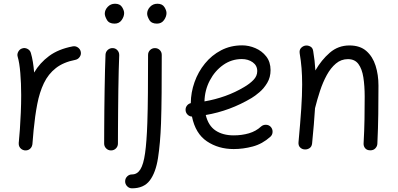

<svg xmlns="http://www.w3.org/2000/svg" viewBox="-20 -768 2130 1027"><path d="M112.8 36.6Q107.9 36.1 103.5 34.2Q103.5 34.2 103.5 34.2Q102.5 33.7 102.1 33.7Q84.5 25.9 80.6 7.3Q80.6 6.8 80.6 6.3Q80.6 6.3 80.6 5.4Q79.6 1 80.1 -3.9Q80.1 -5.9 80.6 -7.3Q82 -24.9 83.5 -42.2Q85 -59.6 86.4 -76.7Q89.4 -119.1 91.3 -166.3Q93.3 -213.4 93.3 -259.8Q93.3 -322.3 88.6 -377.7Q84 -433.1 74.7 -463.9Q70.3 -478 77.9 -491.7Q85.4 -505.4 99.6 -509.3Q113.8 -513.7 127.4 -506.3Q141.1 -499 145 -484.9Q151.4 -463.4 155.8 -436.8Q160.2 -410.2 162.6 -379.9Q192.9 -431.6 242.7 -468.5Q292.5 -505.4 369.1 -520Q383.8 -522.9 396.5 -514.2Q409.2 -505.4 412.1 -490.7Q415 -476.1 406.2 -463.4Q397.5 -450.7 382.8 -447.8Q319.3 -435.5 278.8 -403.8Q238.3 -372.1 214.8 -323.2Q191.4 -274.4 179.2 -210.7Q167 -147 159.7 -70.8Q156.7 -31.2 153.3 3.9Q152.8 8.8 150.9 13.2Q150.9 13.2 150.9 13.2Q150.4 14.2 150.4 14.6Q142.6 32.2 124 36.1Q123.5 36.1 123 36.1Q122.6 36.1 122.1 36.1Q117.7 37.1 112.8 36.6Z M540.5 -694.8Q540.5 -714.8 556.2 -731.4Q571.8 -748 595.2 -748Q621.6 -748 632.8 -730.2Q644 -712.4 644 -698.2Q644 -679.2 630.6 -660.4Q617.2 -641.6 592.8 -641.6Q563.5 -641.6 552 -661.4Q540.5 -681.2 540.5 -694.8ZM583 -510.7Q598.1 -510.3 608.2 -499Q618.2 -487.8 617.7 -472.2Q616.2 -438.5 615 -390.1Q613.8 -341.8 613 -286.9Q612.3 -231.9 611.8 -177.7Q611.3 -123.5 611.1 -77.1Q610.8 -30.8 610.8 0Q610.8 15.1 600.1 25.9Q589.4 36.6 573.7 36.6Q558.6 36.6 547.9 25.9Q537.1 15.1 537.1 0Q537.1 -30.8 537.4 -77.4Q537.6 -124 538.1 -178.5Q538.6 -232.9 539.6 -288.1Q540.5 -343.3 541.7 -392.1Q543 -440.9 544.4 -476.1Q545.4 -491.2 556.6 -501.2Q567.9 -511.2 583 -510.7Z M808.6 -510.7Q824.2 -510.7 834.7 -500.2Q845.2 -489.7 845.2 -474.1Q845.2 -361.8 844.5 -270.8Q843.8 -179.7 841.3 -108.4Q837.4 -1 825.2 77.1Q813 155.3 781.2 197.3Q749.5 239.3 686 239.3Q670.9 239.3 660.2 228.3Q649.4 217.3 649.4 202.1Q649.4 186.5 660.2 175.8Q670.9 165 686 165Q713.9 165 730.7 138.2Q747.6 111.3 756.1 50.8Q764.6 -9.8 768.1 -111.3Q770.5 -182.1 771.2 -272Q772 -361.8 772 -474.1Q772 -489.7 782.7 -500.2Q793.5 -510.7 808.6 -510.7ZM767.1 -694.8Q767.1 -714.8 782.7 -731.4Q798.3 -748 821.8 -748Q848.1 -748 859.4 -730.2Q870.6 -712.4 870.6 -698.2Q870.6 -679.2 857.2 -660.4Q843.8 -641.6 819.3 -641.6Q790 -641.6 778.6 -661.4Q767.1 -681.2 767.1 -694.8Z M1426.3 -36.6Q1383.3 2 1332 15.6Q1280.8 29.3 1230 29.3Q1148.4 29.3 1086.9 -12Q1025.4 -53.2 1006.8 -144.5Q993.2 -145 983.4 -154.8Q973.6 -164.6 972.7 -178.2Q971.7 -191.9 979.7 -202.6Q987.8 -213.4 1000.5 -216.3Q1001 -273.4 1020.5 -328.6Q1040 -383.8 1076.2 -428.2Q1112.3 -472.7 1162.8 -499Q1213.4 -525.4 1275.4 -525.4Q1311 -525.4 1345.9 -510.5Q1380.9 -495.6 1404.1 -466.1Q1427.2 -436.5 1427.2 -393.1Q1427.2 -354.5 1409.4 -324.7Q1391.6 -294.9 1367.7 -274.7Q1343.8 -254.4 1325.7 -243.7Q1210 -174.8 1080.6 -152.8Q1094.2 -95.7 1133.1 -69.8Q1171.9 -43.9 1230 -43.9Q1273.4 -43.9 1311.3 -54.9Q1349.1 -65.9 1376.5 -91.3Q1387.7 -101.1 1403.1 -100.6Q1418.5 -100.1 1428.7 -88.9Q1438.5 -77.6 1438 -62.3Q1437.5 -46.9 1426.3 -36.6ZM1273.4 -452.1Q1218.8 -452.1 1174.1 -420.7Q1129.4 -389.2 1102.3 -337.6Q1075.2 -286.1 1073.7 -225.6Q1130.9 -235.4 1184.6 -254.6Q1238.3 -273.9 1285.6 -302.2Q1315.9 -319.8 1335.9 -340.6Q1356 -361.3 1356 -387.7Q1356 -417.5 1331.8 -434.8Q1307.6 -452.1 1273.4 -452.1Z M1576.7 -7.3Q1586.4 -111.8 1591.3 -185.5Q1596.2 -259.3 1596.2 -315.9Q1596.2 -363.3 1593 -403.1Q1589.8 -442.9 1583 -482.9Q1580.6 -500 1589.1 -510Q1597.7 -520 1609.9 -523.4Q1624 -526.9 1638.4 -520Q1652.8 -513.2 1655.3 -494.6Q1659.7 -468.8 1662.6 -443.1Q1665.5 -417.5 1667 -391.1Q1699.2 -447.3 1744.1 -486.1Q1789.1 -524.9 1849.1 -524.9Q1905.8 -524.9 1939.7 -495.1Q1973.6 -465.3 1989 -416.5Q2004.4 -367.7 2004.4 -310.5Q2004.4 -234.4 2003.4 -157.7Q2002.4 -81.1 1998.5 0.5Q1998 14.2 1988 25.1Q1978 36.1 1960.9 36.1Q1942.9 36.1 1933.6 25.4Q1924.3 14.6 1924.8 0Q1928.7 -69.8 1929.7 -130.4Q1930.7 -190.9 1930.7 -251.5Q1930.7 -308.6 1923.6 -354Q1916.5 -399.4 1897.2 -425.5Q1877.9 -451.7 1841.3 -451.7Q1804.7 -451.7 1776.9 -428.2Q1749 -404.8 1728 -366.5Q1707 -328.1 1691.9 -282.2Q1676.8 -236.3 1665.5 -190.9Q1665 -189.5 1665 -188.5Q1662.6 -148.4 1658.7 -101.8Q1654.8 -55.2 1649.4 -0.5Q1647.5 17.1 1635 24.9Q1622.6 32.7 1608.4 31.2Q1595.2 30.3 1585.2 20.5Q1575.2 10.7 1576.7 -7.3Z"/></svg>

Font: Mikhak Regular
Style: Regular
Weight: 400
Designer: Amin Abedi
Version: Version 3.3